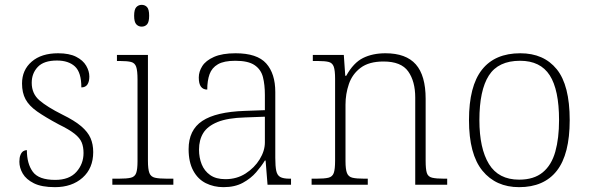

<svg xmlns="http://www.w3.org/2000/svg" viewBox="-20 -763 2435 793"><path d="M207 10Q152 10 120 -6Q88 -22 74 -46Q60 -70 60 -95Q60 -112 64.5 -123Q69 -134 76 -138.5Q83 -143 91 -143Q91 -87 115.5 -53.5Q140 -20 208 -20Q266 -20 295.5 -53Q325 -86 325 -131Q325 -156 317.5 -174.5Q310 -193 288 -210.5Q266 -228 223 -249Q167 -279 133.5 -302.5Q100 -326 85.5 -353Q71 -380 71 -418Q71 -474 111 -508.5Q151 -543 220 -543Q266 -543 294.5 -528.5Q323 -514 336 -491.5Q349 -469 349 -447Q349 -426 341 -414Q333 -402 316 -402Q316 -464 289.5 -488.5Q263 -513 215 -513Q161 -513 136 -486.5Q111 -460 111 -421Q111 -376 143 -348.5Q175 -321 237 -290Q288 -265 315.5 -241.5Q343 -218 354 -192.5Q365 -167 365 -135Q365 -68 321 -29Q277 10 207 10Z M444 0V-25H470Q504 -25 520.5 -29Q537 -33 542.5 -48.5Q548 -64 548 -97V-435Q548 -471 542.5 -487Q537 -503 521.5 -507Q506 -511 478 -511H463V-536H591V-99Q591 -64 597 -48.5Q603 -33 620 -29Q637 -25 670 -25H696V0ZM565 -653Q552 -653 543 -662.5Q534 -672 534 -698Q534 -724 543 -733.5Q552 -743 565 -743Q579 -743 587.5 -733.5Q596 -724 596 -698Q596 -672 587.5 -662.5Q579 -653 565 -653Z M903 10Q863 10 830 -6.5Q797 -23 778 -58.5Q759 -94 759 -147Q759 -226 815.5 -263.5Q872 -301 991 -305L1074 -308V-371Q1074 -413 1066 -444.5Q1058 -476 1031.5 -494Q1005 -512 952 -512Q905 -512 880 -497.5Q855 -483 845.5 -456.5Q836 -430 836 -393Q819 -393 810 -405Q801 -417 801 -443Q801 -467 815.5 -490Q830 -513 864 -528Q898 -543 953 -543Q1042 -543 1079.5 -501Q1117 -459 1117 -383V-111Q1117 -76 1121 -57.5Q1125 -39 1137.5 -32Q1150 -25 1176 -25H1182V0H1085L1077 -100H1074Q1060 -77 1038 -51.5Q1016 -26 983 -8Q950 10 903 10ZM911 -23Q958 -23 994.5 -46.5Q1031 -70 1052.5 -105Q1074 -140 1074 -175V-281L993 -278Q920 -276 878.5 -259Q837 -242 819.5 -213.5Q802 -185 802 -145Q802 -112 813 -84.5Q824 -57 848 -40Q872 -23 911 -23Z M1267 0V-25H1286Q1320 -25 1336.5 -29Q1353 -33 1358.5 -48.5Q1364 -64 1364 -99V-438Q1364 -472 1358.5 -487.5Q1353 -503 1338 -507Q1323 -511 1295 -511H1272V-536H1400L1406 -450H1410Q1440 -504 1479.5 -523.5Q1519 -543 1572 -543Q1657 -543 1697.5 -497Q1738 -451 1738 -355V-99Q1738 -64 1743 -48.5Q1748 -33 1765 -29Q1782 -25 1814 -25H1827V0H1695V-360Q1695 -427 1666 -468Q1637 -509 1564 -509Q1504 -509 1469.5 -483Q1435 -457 1421 -416Q1407 -375 1407 -331V-97Q1407 -64 1413 -48.5Q1419 -33 1435.5 -29Q1452 -25 1485 -25H1499V0Z M2124 10Q2028 10 1972.5 -58Q1917 -126 1917 -267Q1917 -407 1970.5 -475Q2024 -543 2129 -543Q2226 -543 2279.5 -477Q2333 -411 2333 -267Q2333 -126 2280 -58Q2227 10 2124 10ZM2124 -21Q2185 -21 2221.5 -51Q2258 -81 2273.5 -136.5Q2289 -192 2289 -267Q2289 -392 2250.5 -452Q2212 -512 2128 -512Q2038 -512 1999 -451Q1960 -390 1960 -267Q1960 -150 1999.5 -85.5Q2039 -21 2124 -21Z"/></svg>

Font: Noto Rashi Hebrew ExtraLight
Style: Regular
Weight: 250
Version: Version 1.006